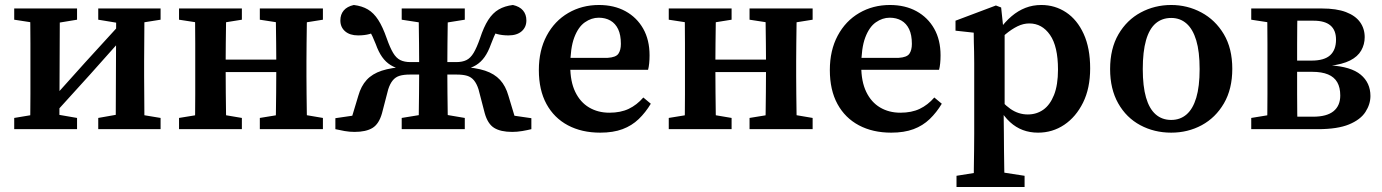

<svg xmlns="http://www.w3.org/2000/svg" viewBox="-20 -518 5544 770"><path d="M37 0V-45L139 -62H191L289 -45V0ZM374 0V-45L470 -62H522L624 -45V0ZM100 0Q101 -25 101.5 -62.5Q102 -100 102 -140Q102 -180 102 -213V-272Q102 -304 102 -344Q102 -384 101.5 -422Q101 -460 100 -484H220L218 0ZM185 -47 147 -91H163L321 -267L479 -440L512 -394H497L341 -219ZM444 0 446 -484H560Q559 -460 559 -422Q559 -384 558.5 -344Q558 -304 558 -272V-213Q558 -180 558.5 -140Q559 -100 559 -62.5Q559 -25 560 0ZM37 -439V-484H289V-439L192 -423H141ZM374 -439V-484H624V-439L523 -423H471Z M761 0Q762 -25 762.5 -62.5Q763 -100 763 -140Q763 -180 763 -213V-272Q763 -304 763 -344Q763 -384 762.5 -422Q762 -460 761 -484H888Q887 -460 886.5 -422Q886 -384 885.5 -344Q885 -304 885 -272V-237Q885 -192 885.5 -147Q886 -102 886.5 -63.5Q887 -25 888 0ZM1085 0Q1086 -26 1086.5 -64Q1087 -102 1087.5 -147Q1088 -192 1088 -237V-272Q1088 -304 1087.5 -344Q1087 -384 1086.5 -422Q1086 -460 1085 -484H1212Q1211 -460 1210.5 -422Q1210 -384 1209.5 -344Q1209 -304 1209 -272V-213Q1209 -180 1209.5 -140Q1210 -100 1210.5 -63Q1211 -26 1212 0ZM698 0V-45L802 -62H850L950 -45V0ZM698 -439V-484H950V-439L850 -423H802ZM1022 0V-45L1126 -62H1175L1275 -45V0ZM1022 -439V-484H1275V-439L1175 -423H1126ZM832 -229V-279H1140V-229Z M1325 0V-44L1462 -64L1379 -8L1417 -134Q1428 -173 1450.5 -197.5Q1473 -222 1511 -234.5Q1549 -247 1606 -250L1594 -238Q1566 -245 1546.5 -257Q1527 -269 1512.5 -289.5Q1498 -310 1487 -341Q1474 -374 1461.5 -396Q1449 -418 1435 -437L1505 -397Q1482 -387 1462 -381.5Q1442 -376 1416 -376Q1383 -376 1364 -392.5Q1345 -409 1345 -436Q1345 -460 1358.5 -476Q1372 -492 1399 -498Q1432 -494 1455.5 -480Q1479 -466 1497 -438Q1515 -410 1531 -364Q1544 -327 1556.5 -306Q1569 -285 1585.5 -277Q1602 -269 1626 -269H1711V-219H1624Q1599 -219 1582.5 -214Q1566 -209 1555 -195.5Q1544 -182 1537 -160L1512 -64Q1500 -21 1474 -5Q1448 11 1402 11Q1382 11 1362 7.5Q1342 4 1325 0ZM2111 0Q2095 4 2074.5 7.5Q2054 11 2034 11Q1988 11 1962 -5Q1936 -21 1924 -64L1899 -160Q1892 -182 1881 -195.5Q1870 -209 1853.5 -214Q1837 -219 1811 -219H1725V-269H1810Q1834 -269 1850.5 -277Q1867 -285 1879.5 -306Q1892 -327 1905 -364Q1920 -410 1938 -438Q1956 -466 1980 -480Q2004 -494 2037 -498Q2064 -492 2077.5 -476Q2091 -460 2091 -436Q2091 -409 2072 -392.5Q2053 -376 2019 -376Q1994 -376 1973.5 -381.5Q1953 -387 1931 -397L2000 -437Q1986 -418 1973.5 -396Q1961 -374 1949 -341Q1938 -310 1923.5 -289.5Q1909 -269 1889.5 -257Q1870 -245 1841 -238L1829 -250Q1888 -247 1925.5 -234.5Q1963 -222 1985.5 -197.5Q2008 -173 2019 -134L2057 -8L1973 -64L2111 -44ZM1659 0Q1659 -26 1659.5 -63.5Q1660 -101 1660.5 -143.5Q1661 -186 1661 -223V-264Q1661 -301 1660.5 -342Q1660 -383 1659.5 -421.5Q1659 -460 1659 -484H1777Q1776 -460 1775.5 -421.5Q1775 -383 1774.5 -342Q1774 -301 1774 -264V-223Q1774 -186 1774.5 -143.5Q1775 -101 1775.5 -63.5Q1776 -26 1777 0ZM1591 0V-45L1695 -62H1744L1844 -45V0ZM1591 -439V-484H1844V-439L1744 -423H1695Z M2387 14Q2313 14 2257.5 -15.5Q2202 -45 2171.5 -101Q2141 -157 2141 -237Q2141 -316 2172.5 -375Q2204 -434 2259 -466Q2314 -498 2382 -498Q2443 -498 2488.5 -473Q2534 -448 2559.5 -403Q2585 -358 2585 -296Q2585 -279 2583.5 -264Q2582 -249 2579 -238H2201V-286H2417Q2450 -288 2460 -302.5Q2470 -317 2470 -342Q2470 -378 2459 -401Q2448 -424 2428 -435.5Q2408 -447 2381 -447Q2352 -447 2325.5 -428.5Q2299 -410 2283 -367.5Q2267 -325 2267 -252Q2267 -191 2287 -149.5Q2307 -108 2342.5 -87Q2378 -66 2424 -66Q2469 -66 2501.5 -81.5Q2534 -97 2560 -127L2590 -102Q2569 -67 2541.5 -40.5Q2514 -14 2476.5 0Q2439 14 2387 14Z M2725 0Q2726 -25 2726.5 -62.5Q2727 -100 2727 -140Q2727 -180 2727 -213V-272Q2727 -304 2727 -344Q2727 -384 2726.5 -422Q2726 -460 2725 -484H2852Q2851 -460 2850.5 -422Q2850 -384 2849.5 -344Q2849 -304 2849 -272V-237Q2849 -192 2849.5 -147Q2850 -102 2850.5 -63.5Q2851 -25 2852 0ZM3049 0Q3050 -26 3050.5 -64Q3051 -102 3051.5 -147Q3052 -192 3052 -237V-272Q3052 -304 3051.5 -344Q3051 -384 3050.5 -422Q3050 -460 3049 -484H3176Q3175 -460 3174.5 -422Q3174 -384 3173.5 -344Q3173 -304 3173 -272V-213Q3173 -180 3173.5 -140Q3174 -100 3174.5 -63Q3175 -26 3176 0ZM2662 0V-45L2766 -62H2814L2914 -45V0ZM2662 -439V-484H2914V-439L2814 -423H2766ZM2986 0V-45L3090 -62H3139L3239 -45V0ZM2986 -439V-484H3239V-439L3139 -423H3090ZM2796 -229V-279H3104V-229Z M3554 14Q3480 14 3424.5 -15.5Q3369 -45 3338.5 -101Q3308 -157 3308 -237Q3308 -316 3339.5 -375Q3371 -434 3426 -466Q3481 -498 3549 -498Q3610 -498 3655.5 -473Q3701 -448 3726.5 -403Q3752 -358 3752 -296Q3752 -279 3750.5 -264Q3749 -249 3746 -238H3368V-286H3584Q3617 -288 3627 -302.5Q3637 -317 3637 -342Q3637 -378 3626 -401Q3615 -424 3595 -435.5Q3575 -447 3548 -447Q3519 -447 3492.5 -428.5Q3466 -410 3450 -367.5Q3434 -325 3434 -252Q3434 -191 3454 -149.5Q3474 -108 3509.5 -87Q3545 -66 3591 -66Q3636 -66 3668.5 -81.5Q3701 -97 3727 -127L3757 -102Q3736 -67 3708.5 -40.5Q3681 -14 3643.5 0Q3606 14 3554 14Z M3816 232V187L3922 170H3979L4089 187V232ZM3885 232Q3885 194 3885.5 157.5Q3886 121 3886.5 86.5Q3887 52 3887 18V-265Q3887 -292 3886.5 -311.5Q3886 -331 3885.5 -349Q3885 -367 3885 -387L3812 -395V-435L3974 -496L3995 -488L4004 -403L4009 -396V-83L4005 -75L4006 20Q4006 52 4006.5 87Q4007 122 4007.5 158Q4008 194 4009 232ZM4143 14Q4110 14 4082 3.5Q4054 -7 4030.5 -28.5Q4007 -50 3987 -84H3958L3966 -149Q4000 -104 4032 -81.5Q4064 -59 4102 -59Q4137 -59 4164 -78Q4191 -97 4207 -137Q4223 -177 4223 -239Q4223 -332 4191 -378Q4159 -424 4108 -424Q4084 -424 4060.5 -412.5Q4037 -401 4013 -381Q3989 -361 3962 -334L3955 -398H3987Q4011 -431 4037 -453Q4063 -475 4092.5 -486.5Q4122 -498 4156 -498Q4211 -498 4255.5 -468.5Q4300 -439 4326 -382Q4352 -325 4352 -244Q4352 -164 4323.5 -106.5Q4295 -49 4248 -17.5Q4201 14 4143 14Z M4677 14Q4609 14 4553 -16Q4497 -46 4464.5 -103.5Q4432 -161 4432 -241Q4432 -323 4465.5 -380.5Q4499 -438 4555 -468Q4611 -498 4677 -498Q4742 -498 4798 -468Q4854 -438 4888 -381Q4922 -324 4922 -242Q4922 -161 4888.5 -103.5Q4855 -46 4799.5 -16Q4744 14 4677 14ZM4677 -37Q4713 -37 4738.5 -59Q4764 -81 4777.5 -126Q4791 -171 4791 -241Q4791 -311 4777.5 -356Q4764 -401 4738.5 -423.5Q4713 -446 4677 -446Q4640 -446 4614.5 -424Q4589 -402 4576 -356.5Q4563 -311 4563 -241Q4563 -172 4576 -127Q4589 -82 4614.5 -59.5Q4640 -37 4677 -37Z M4998 0V-45L5102 -62L5127 -50H5246Q5301 -50 5328 -72Q5355 -94 5355 -135Q5355 -167 5343 -188Q5331 -209 5306 -219.5Q5281 -230 5242 -230H5131V-275H5240Q5291 -275 5314.5 -296.5Q5338 -318 5338 -359Q5338 -397 5315.5 -416Q5293 -435 5248 -435H5127L5102 -423L4998 -439V-484H5281Q5340 -484 5378 -469.5Q5416 -455 5434.5 -429Q5453 -403 5453 -369Q5453 -340 5439 -315.5Q5425 -291 5394.5 -275.5Q5364 -260 5313 -254V-256Q5398 -251 5437 -218.5Q5476 -186 5476 -133Q5476 -100 5456 -69Q5436 -38 5390 -19Q5344 0 5265 0ZM5061 0Q5062 -26 5062.5 -63Q5063 -100 5063 -140Q5063 -180 5063 -213V-272Q5063 -304 5063 -344Q5063 -384 5062.5 -422Q5062 -460 5061 -484H5184Q5183 -460 5182.5 -421.5Q5182 -383 5182 -341Q5182 -299 5182 -260V-213Q5182 -180 5182 -140Q5182 -100 5182.5 -63Q5183 -26 5184 0Z"/></svg>

Font: Source Serif 4 18pt SemiBold
Style: Regular
Weight: 600
Designer: Frank Grießhammer
Foundry: Adobe Systems Incorporated
Version: Version 4.004;hotconv 1.0.116;makeotfexe 2.5.65601